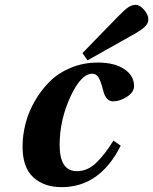

<svg xmlns="http://www.w3.org/2000/svg" viewBox="-20 -760 632 792"><path d="M320 -541 465 -690Q493 -719 508.5 -729.5Q524 -740 539 -740Q557 -740 574.5 -719.5Q592 -699 592 -680Q592 -662 574.5 -647Q557 -632 524 -614L341 -511ZM73 -155Q73 -202 85.5 -250.5Q98 -299 124 -344Q150 -389 186 -424.5Q222 -460 273.5 -481Q325 -502 384 -502Q452 -502 492.5 -475Q533 -448 533 -405Q533 -380 504 -361Q475 -342 446 -342Q416 -342 405 -389Q395 -428 385.5 -442Q376 -456 361 -456Q314 -456 270 -360Q226 -264 226 -162Q226 -54 297 -54Q341 -54 376.5 -88Q412 -122 448 -180L478 -159Q392 12 234 12Q162 12 117.5 -28.5Q73 -69 73 -155Z"/></svg>

Font: Heuristica
Style: Bold Italic
Weight: 700
Italic angle: -13°
Version: Version 1.0.2